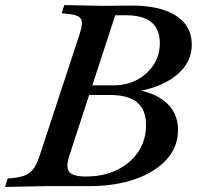

<svg xmlns="http://www.w3.org/2000/svg" viewBox="-55 -733 775 756"><path d="M-35 3 -25 -30 -4 -32Q27 -35 47 -44Q67 -53 80 -73Q93 -93 104 -129L258 -597Q268 -628 267.5 -644.5Q267 -661 253 -668.5Q239 -676 207 -679L188 -681L198 -713L349 -710L459 -711Q572 -712 635 -673Q698 -634 700 -563Q702 -508 668 -465.5Q634 -423 571.5 -397Q509 -371 425 -367L427 -385Q531 -381 588.5 -338Q646 -295 646 -221Q646 -155 601.5 -105.5Q557 -56 478 -28Q399 0 294 0H122ZM283 -38Q353 -38 406 -64Q459 -90 489.5 -135.5Q520 -181 520 -240Q520 -301 485 -330Q450 -359 377 -359H275L287 -397H392Q446 -397 488 -420.5Q530 -444 553.5 -484Q577 -524 574 -573Q571 -623 538 -648Q505 -673 439 -673H352L406 -695L218 -120Q203 -75 217.5 -56.5Q232 -38 283 -38Z"/></svg>

Font: Baskervville SemiBold
Style: Italic
Weight: 600
Italic angle: -18°
Version: Version 1.100